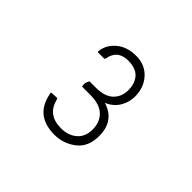

<svg xmlns="http://www.w3.org/2000/svg" viewBox="-107 -1040 748 748"><g transform="rotate(45 267.5 -665.5)"><path d="M376 -771Q376 -740 359.5 -712.5Q343 -685 310 -671Q386 -648 386 -564Q386 -504 347 -474Q308 -444 259 -444Q155 -444 135 -540Q133 -546 133 -549Q133 -552 139 -552L163 -553H166Q167 -553 169 -546Q186 -480 259 -480Q299 -480 324.5 -502Q350 -524 350 -564Q350 -604 325 -628.5Q300 -653 246 -653H209Q202 -653 201.5 -654.5Q201 -656 201 -671Q206 -687 210 -688H244Q292 -688 316 -711Q340 -734 340 -771Q340 -808 320 -830Q300 -852 258 -852Q200 -852 190 -795Q189 -791 185 -791H154Q148 -791 151 -802Q156 -836 187 -861.5Q218 -887 267 -887Q316 -887 346 -854Q376 -821 376 -771Z"/></g></svg>

Font: Text Me One
Style: Regular
Weight: 400
Designer: Julia Petretta
Foundry: Julia Petretta
Version: Version 1.003